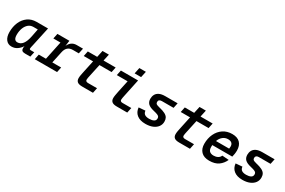

<svg xmlns="http://www.w3.org/2000/svg" viewBox="112 -1895 4576 3086"><g transform="rotate(30 2400.0 -352.5)"><path d="M179 12Q113 12 74.5 -38Q36 -88 36 -175Q36 -277 71.5 -358Q107 -439 174 -486.5Q241 -534 335 -534H545L468 -178Q463 -157 459 -139Q455 -121 455 -110Q455 -92 480 -92H544L524 0H426Q387 0 370.5 -15Q354 -30 354 -63Q354 -77 359 -99Q327 -49 282 -18.5Q237 12 179 12ZM227 -94Q285 -94 324 -144.5Q363 -195 383 -299L410 -438H330Q276 -438 238 -405.5Q200 -373 179.5 -318.5Q159 -264 159 -196Q159 -144 176.5 -119Q194 -94 227 -94Z M607 0 626 -96H759L831 -438H699L719 -534H941L927 -431Q974 -534 1077 -534H1194L1173 -435H1063Q949 -435 923 -312L877 -96H1041L1021 0Z M1488 0Q1423 0 1396 -22.5Q1369 -45 1369 -90Q1369 -116 1375 -149Q1381 -182 1389 -218L1436 -438H1263L1283 -534H1457L1484 -659H1602L1575 -534H1800L1780 -438H1555L1506 -211Q1500 -185 1496.5 -165.5Q1493 -146 1493 -132Q1493 -96 1541 -96H1707L1687 0Z M2129 0Q2065 0 2038 -23Q2011 -46 2011 -91Q2011 -116 2017 -149Q2023 -182 2030 -218L2077 -438H1877L1897 -534H2216L2148 -211Q2143 -187 2139 -166Q2135 -145 2135 -131Q2135 -96 2181 -96H2343L2323 0ZM2111 -605 2134 -717H2255L2231 -605Z M2664 12Q2563 12 2505 -34.5Q2447 -81 2440 -163L2561 -173Q2565 -129 2593.5 -109Q2622 -89 2676 -89Q2728 -89 2760.5 -106Q2793 -123 2793 -161Q2793 -180 2784.5 -193Q2776 -206 2751.5 -216Q2727 -226 2680 -237Q2601 -255 2567 -288.5Q2533 -322 2533 -381Q2533 -423 2551.5 -458Q2570 -493 2611.5 -513.5Q2653 -534 2722 -534H2950L2930 -438H2713Q2653 -438 2653 -388Q2653 -365 2667 -353.5Q2681 -342 2725 -331Q2800 -314 2841 -292.5Q2882 -271 2898 -242Q2914 -213 2914 -172Q2914 -118 2883.5 -76.5Q2853 -35 2797 -11.5Q2741 12 2664 12Z M3288 0Q3223 0 3196 -22.5Q3169 -45 3169 -90Q3169 -116 3175 -149Q3181 -182 3189 -218L3236 -438H3063L3083 -534H3257L3284 -659H3402L3375 -534H3600L3580 -438H3355L3306 -211Q3300 -185 3296.5 -165.5Q3293 -146 3293 -132Q3293 -96 3341 -96H3507L3487 0Z M3848 12Q3749 12 3697.5 -41.5Q3646 -95 3646 -186Q3646 -288 3684.5 -369.5Q3723 -451 3793.5 -498.5Q3864 -546 3961 -546Q4056 -546 4106 -495Q4156 -444 4156 -353Q4156 -321 4151 -289Q4146 -257 4139 -231H3768Q3767 -215 3767 -199Q3767 -141 3794.5 -117.5Q3822 -94 3869 -94Q3912 -94 3945.5 -112Q3979 -130 3993 -165L4116 -156Q4082 -80 4018 -34Q3954 12 3848 12ZM3943 -440Q3889 -440 3848 -407Q3807 -374 3787 -317H4031Q4032 -326 4033.5 -335Q4035 -344 4035 -359Q4035 -397 4012 -418.5Q3989 -440 3943 -440Z M4464 12Q4363 12 4305 -34.5Q4247 -81 4240 -163L4361 -173Q4365 -129 4393.5 -109Q4422 -89 4476 -89Q4528 -89 4560.5 -106Q4593 -123 4593 -161Q4593 -180 4584.5 -193Q4576 -206 4551.5 -216Q4527 -226 4480 -237Q4401 -255 4367 -288.5Q4333 -322 4333 -381Q4333 -423 4351.5 -458Q4370 -493 4411.5 -513.5Q4453 -534 4522 -534H4750L4730 -438H4513Q4453 -438 4453 -388Q4453 -365 4467 -353.5Q4481 -342 4525 -331Q4600 -314 4641 -292.5Q4682 -271 4698 -242Q4714 -213 4714 -172Q4714 -118 4683.5 -76.5Q4653 -35 4597 -11.5Q4541 12 4464 12Z"/></g></svg>

Font: Geist Mono SemiBold
Style: Italic
Weight: 600
Italic angle: -12°
Monospace: yes
Designer: Basement.studio, Andrés Briganti, Mateo Zaragoza
Foundry: Basement.studio, Vercel, Andrés Briganti, Guido Ferreyra, Mateo Zaragoza
Version: Version 1.500; ttfautohint (v1.8.4.7-5d5b)